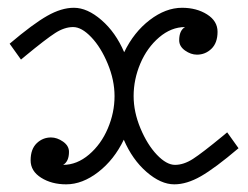

<svg xmlns="http://www.w3.org/2000/svg" viewBox="-20 -463 640 496"><path d="M596.2 -80.1Q535.2 -28.3 498.8 -7.6Q462.4 13.2 430.2 13.2Q395.5 13.2 358.6 -18.8Q321.8 -50.8 299.8 -102.1Q274.9 -50.3 233.9 -18.6Q192.9 13.2 150.9 13.2Q113.3 13.2 86.2 -3.9Q59.1 -21 59.1 -48.8Q59.1 -77.6 74.7 -92.8Q90.3 -107.9 111.8 -107.9Q127.4 -107.9 142.8 -97.2Q158.2 -86.4 158.2 -70.8Q158.2 -45.9 143.1 -37.1Q178.7 -37.1 210 -63.7Q241.2 -90.3 258.5 -131.1Q275.9 -171.9 275.9 -214.8Q275.9 -255.9 258.3 -298.3Q240.7 -340.8 215.8 -366.9Q190.9 -393.1 168.9 -393.1Q146.5 -393.1 122.6 -377.7Q98.6 -362.3 45.4 -318.4Q38.1 -312 34.2 -309.1L4.9 -350.1Q65.4 -401.4 102.1 -422.1Q138.7 -442.9 170.9 -442.9Q205.6 -442.9 242.2 -411.1Q278.8 -379.4 300.8 -328.1Q325.7 -379.9 366.9 -411.4Q408.2 -442.9 450.2 -442.9Q487.8 -442.9 514.9 -425.8Q542 -408.7 542 -380.9Q542 -352.1 526.1 -336.9Q510.3 -321.8 488.8 -321.8Q473.1 -321.8 458 -332.5Q442.9 -343.3 442.9 -358.9Q442.9 -384.3 458 -393.1Q422.4 -393.1 391.1 -366.5Q359.9 -339.8 342.5 -298.8Q325.2 -257.8 325.2 -214.8Q325.2 -173.8 342.8 -131.6Q360.4 -89.4 385.3 -63.2Q410.2 -37.1 432.1 -37.1Q454.6 -37.1 478.5 -52.5Q502.4 -67.9 555.7 -111.8Q558.1 -113.8 559.6 -115Q561 -116.2 563 -117.9Q564.9 -119.6 566.9 -121.1Z"/></svg>

Font: Compagnon Roman
Style: Regular
Weight: 400
Designer: Juliette Duhe, Lea Pradine
Foundry: Velvetyne Type Foundry
Version: Version 1.000;PS 001.000;hotconv 1.0.88;makeotf.lib2.5.64775